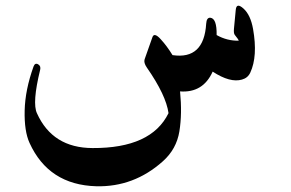

<svg xmlns="http://www.w3.org/2000/svg" viewBox="-20 -417 1032 682"><path d="M817.4 -381.8Q819.8 -409.2 845 -386.5Q870.1 -363.8 878.9 -314Q896 -217.3 869.1 -159.2Q860.4 -140.1 839.4 -134.3Q797.4 -122.1 735.4 -162.6Q701.2 -86.4 619.6 -92.3Q627.4 -13.7 617.2 49.6Q606.9 112.8 558.6 155.8Q455.6 248 321.8 244.6Q152.8 239.7 85 90.8Q65.9 49.3 67.6 -24.2Q69.3 -97.7 99.1 -180.7Q104.5 -194.8 115.2 -188.7Q126 -182.6 122.6 -168.9Q93.8 -51.3 111.3 -14.6Q166.5 108.4 308.6 108.9Q517.6 109.9 578.6 -15.1Q569.8 -79.1 501.5 -177.2Q489.7 -194.3 493.7 -206.5L521.5 -285.2Q527.8 -302.7 550.3 -278.3Q572.8 -253.9 592.8 -221.2Q704.6 -204.6 712.4 -333Q713.9 -355 727.1 -354Q750.5 -351.6 749.5 -292.5Q786.6 -271.5 828.1 -272.5Q827.1 -276.9 814 -293Q809.6 -298.3 811 -314.5Z"/></svg>

Font: Amiri
Style: Bold Slanted
Weight: 700
Italic angle: 9°
Designer: Khaled Hosny
Version: Version 000.107